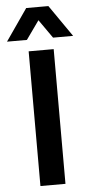

<svg xmlns="http://www.w3.org/2000/svg" viewBox="-79 -966 469 1001"><g transform="rotate(-5 156.0 -465.5)"><path d="M91 0V-705H222V0ZM-17 -765 98 -931H214L329 -765H224L156 -862L87 -765Z"/></g></svg>

Font: Nunito Sans 7pt SemiCondensed
Style: Bold
Weight: 700
Width: 4
Designer: Vernon Adams
Foundry: Vernon Adams
Version: Version 3.101;gftools[0.9.27]